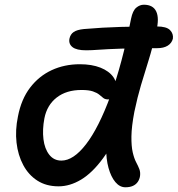

<svg xmlns="http://www.w3.org/2000/svg" viewBox="-20 -780 752 813"><path d="M345 -567Q304 -567 287 -580.5Q270 -594 274 -616Q278 -635 292 -644.5Q306 -654 335 -657Q416 -664 490 -666Q564 -668 644 -668Q685 -668 700 -652.5Q715 -637 712 -616Q707 -597 690 -586.5Q673 -576 646 -576Q552 -576 493 -574Q434 -572 400 -569.5Q366 -567 345 -567ZM228 9Q176 9 138.5 -15Q101 -39 78.5 -81Q56 -123 50 -176Q44 -229 56 -287Q70 -360 107.5 -409Q145 -458 199 -483Q253 -508 318 -508Q369 -508 405.5 -493.5Q442 -479 460 -453.5Q478 -428 471 -393Q468 -378 458.5 -368.5Q449 -359 438 -359Q425 -359 417.5 -365Q410 -371 400.5 -379Q391 -387 373.5 -393Q356 -399 325 -399Q261 -399 220 -367Q179 -335 168 -279Q159 -231 164 -190.5Q169 -150 188.5 -125Q208 -100 240 -100Q291 -100 344.5 -169.5Q398 -239 447.5 -373.5Q497 -508 535 -701Q542 -735 557 -747.5Q572 -760 589 -760Q628 -760 641.5 -731.5Q655 -703 642 -649Q626 -578 609 -524Q592 -470 577 -419.5Q562 -369 549 -307Q537 -244 536.5 -202.5Q536 -161 542 -135Q548 -109 556.5 -93Q565 -77 570 -64Q575 -51 573 -35Q571 -21 563.5 -10Q556 1 543 7Q530 13 511 13Q487 13 468.5 -9Q450 -31 439.5 -69Q429 -107 429.5 -155.5Q430 -204 442 -257L503 -271Q462 -172 416.5 -110Q371 -48 323.5 -19.5Q276 9 228 9Z"/></svg>

Font: Shantell Sans Medium
Style: Italic
Weight: 500
Italic angle: -11°
Designer: Stephen Nixon, Anya Danilova, Shantell Martin
Foundry: Arrow Type
Version: Version 1.011;[c5ecc13dd]